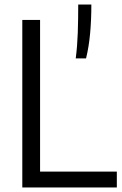

<svg xmlns="http://www.w3.org/2000/svg" viewBox="-20 -828 540 848"><path d="M78.5 0V-740H157V-70H496V0ZM314.5 -570Q321.5 -624 323.5 -683.2Q325.5 -742.5 325.5 -808H383.5Q383.5 -740.5 378 -680.2Q372.5 -620 360 -570Z"/></svg>

Font: Encode Sans SmCnd
Style: Regular
Weight: 400
Width: 4
Designer: Multiple Designers
Foundry: Impallari Type
Version: Version 3.002; ttfautohint (v1.8.3) -l 8 -r 50 -G 200 -x 14 